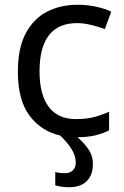

<svg xmlns="http://www.w3.org/2000/svg" viewBox="-20 -566 520 806"><path d="M298 116Q298 89 281 61Q264 33 233 3Q153 -15 104 -80.5Q55 -146 55 -265Q55 -364 88 -426Q121 -488 177.5 -517Q234 -546 306 -546Q347 -546 385 -537.5Q423 -529 447 -517L420 -444Q396 -453 364 -461Q332 -469 304 -469Q146 -469 146 -266Q146 -169 184.5 -117.5Q223 -66 299 -66Q343 -66 376.5 -75Q410 -84 438 -97V-19Q411 -5 379 2.5Q347 10 305 10Q329 30 349.5 58Q370 86 370 124Q370 168 344.5 194Q319 220 270 220Q239 220 212 212V156Q229 161 255 161Q273 161 285.5 149.5Q298 138 298 116Z"/></svg>

Font: RS Noto Sans
Style: Regular
Weight: 400
Designer: Monotype Design Team
Foundry: Monotype Imaging Inc.
Version: Version 3.10